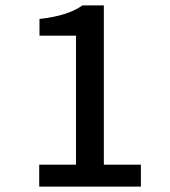

<svg xmlns="http://www.w3.org/2000/svg" viewBox="-20 -690 628 710"><path d="M126 -558H261V-81H125V0H501V-81H364V-670H285Q230 -631 126 -620Z"/></svg>

Font: Glegoo
Style: Bold
Weight: 700
Version: Version 2.0.1; ttfautohint (v0.9) -r 48 -G 60